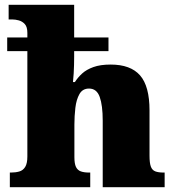

<svg xmlns="http://www.w3.org/2000/svg" viewBox="-20 -780 731 800"><path d="M21 0V-61H25Q45 -61 60.5 -65.5Q76 -70 85 -84.5Q94 -99 94 -128V-567H10V-624H94V-643Q94 -668 83.5 -679.5Q73 -691 58.5 -695Q44 -699 31 -699H16V-760H289V-624H432V-567H289V-544Q289 -527 288.5 -509Q288 -491 287 -473.5Q286 -456 284 -438H292Q304 -457 322 -473.5Q340 -490 369 -500.5Q398 -511 441 -511Q524 -511 563.5 -466Q603 -421 603 -320V-131Q603 -101 608.5 -86Q614 -71 627 -66Q640 -61 662 -61H666V0H408V-277Q408 -341 395.5 -376Q383 -411 351 -411Q324 -411 311 -388Q298 -365 294 -330.5Q290 -296 290 -261V-125Q290 -98 296.5 -84.5Q303 -71 316.5 -66Q330 -61 352 -61H356V0Z"/></svg>

Font: Noto Rashi Hebrew Black
Style: Regular
Weight: 900
Version: Version 1.006